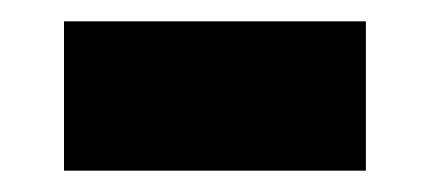

<svg xmlns="http://www.w3.org/2000/svg" viewBox="-20 -390 403 180"><path d="M40 -230V-370H323V-230Z"/></svg>

Font: Literata Variable Black
Style: Regular
Weight: 900
Designer: Latin by Veronika Burian and Jose Scaglione. Greek by Irene Vlachou. Cyrillic by Vera Evstafieva.
Foundry: TypeTogether
Version: Version 3.021